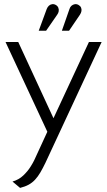

<svg xmlns="http://www.w3.org/2000/svg" viewBox="-20 -905 524 937"><path d="M259 -833Q265 -841 266.5 -850Q268 -859 264.5 -867.5Q261 -876 252 -881Q243 -886 234 -884.5Q225 -883 218.5 -877Q212 -871 208 -861L169 -755H205ZM370 -833Q376 -842 377.5 -851Q379 -860 375.5 -868Q372 -876 363 -881Q354 -886 345 -884.5Q336 -883 329 -877Q322 -871 319 -861L282 -755H317ZM414 -700 241 -328 69 -700H7L211 -262L147 -123Q142 -112 128.5 -90.5Q115 -69 93.5 -48.5Q72 -28 41 -19L78 12Q102 6 119.5 -3.5Q137 -13 151 -28Q165 -43 177 -63.5Q189 -84 202 -111L476 -700Z"/></svg>

Font: Advent Pro
Style: Regular
Weight: 400
Designer: VivaRado, Andreas Kalpakidis
Foundry: VivaRado, Andreas Kalpakidis
Version: Version 3.000